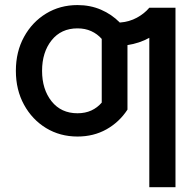

<svg xmlns="http://www.w3.org/2000/svg" viewBox="-20 -539 788 773"><path d="M581.1 214.8V-386.7Q541 -364.7 493.2 -357.4V-97.7Q460.4 -47.4 408.7 -18.3Q356.9 10.7 292 10.7Q221.7 10.7 165.5 -23.4Q109.4 -57.6 76.7 -117.4Q43.9 -177.2 43.9 -253.9Q43.9 -330.6 76.7 -390.4Q109.4 -450.2 165.5 -484.4Q221.7 -518.6 292 -518.6Q343.3 -518.6 386.5 -500Q429.7 -481.4 462.4 -448.2Q501 -451.2 531.2 -467.8Q561.5 -484.4 581.1 -507.8H686.5V214.8ZM149.4 -253.9Q149.4 -179.2 187.7 -131.1Q226.1 -83 292 -83Q323.2 -83 347.7 -94.2Q372.1 -105.5 389.6 -126V-382.3Q372.1 -402.3 347.4 -413.6Q322.8 -424.8 292 -424.8Q226.1 -424.8 187.7 -376.7Q149.4 -328.6 149.4 -253.9Z"/></svg>

Font: Giphurs Medium
Style: Regular
Weight: 500
Version: Version 0.920; ttfautohint (v1.8.4.7-5d5b)